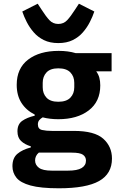

<svg xmlns="http://www.w3.org/2000/svg" viewBox="-20 -802 640 1034"><path d="M294 -570Q249 -570 216.5 -586Q184 -602 161.5 -628Q139 -654 124 -683.5Q109 -713 100 -740L183 -782L204 -750Q227 -714 246 -693.5Q265 -673 294 -673Q323 -673 342 -693.5Q361 -714 384 -750L405 -782L488 -740Q479 -713 464 -683.5Q449 -654 426.5 -628Q404 -602 371.5 -586Q339 -570 294 -570ZM297 212Q199 212 144.5 197Q90 182 68.5 155Q47 128 47 93Q47 49 73.5 26.5Q100 4 146 -8V-14Q113 -24 93.5 -42.5Q74 -61 74 -95Q74 -133 99.5 -151Q125 -169 167 -179V-185Q121 -208 95.5 -248Q70 -288 70 -345Q70 -434 131.5 -481Q193 -528 296 -528Q347 -528 387 -516H581V-418H498Q510 -402 515 -383.5Q520 -365 520 -342Q520 -255 458 -207.5Q396 -160 294 -160Q272 -160 250.5 -162.5Q229 -165 210 -170Q199 -164 191.5 -155Q184 -146 184 -132Q184 -107 206.5 -102Q229 -97 260 -97H378Q489 -97 536 -55Q583 -13 583 52Q583 134 513.5 173Q444 212 297 212ZM294 -254Q338 -254 359 -276Q380 -298 380 -332V-356Q380 -390 359 -412Q338 -434 294 -434Q251 -434 230.5 -412Q210 -390 210 -356V-332Q210 -298 230.5 -276Q251 -254 294 -254ZM259 117H346Q396 117 419.5 103Q443 89 443 63Q443 43 427 31.5Q411 20 366 20H189Q169 37 169 62Q169 86 189.5 101.5Q210 117 259 117Z"/></svg>

Font: Lilex Nerd Font
Style: Bold
Weight: 700
Designer: Mike Abbink, Paul van der Laan, Pieter van Rosmalen, Mikhael Khrustik
Foundry: Mikhael Khrustik
Version: Version 2.400; ttfautohint (v1.8.4.7-5d5b);Nerd Fonts 3.3.0